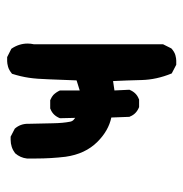

<svg xmlns="http://www.w3.org/2000/svg" viewBox="-8 -496 516 540"><g transform="rotate(-90 250.0 -226.0)"><path d="M220.7 -92.8H218.8Q199.2 -100.6 192.4 -118.2L191.4 -120.1L189.5 -170.9Q152.3 -178.7 121.1 -210Q86.9 -244.1 79.1 -299.8Q74.2 -340.8 74.2 -382.8Q74.2 -395.5 74.2 -407.2V-408.2Q76.2 -426.8 88.9 -441.4Q105.5 -454.1 127 -454.1Q129.9 -454.1 135.7 -454.1L158.2 -442.4Q171.9 -426.8 171.9 -405.3Q171.9 -402.3 171.9 -399.4Q172.9 -364.3 173.3 -335.4Q173.8 -306.6 177.7 -287.1Q178.7 -281.2 182.6 -277.3L188.5 -272.5L187.5 -315.4Q195.3 -335 212.9 -341.8L214.8 -342.8H238.3Q249 -337.9 252.9 -334Q260.7 -326.2 265.6 -315.4V-259.8L293.9 -268.6Q295.9 -311.5 296.9 -345.7Q297.9 -379.9 301.3 -402.8Q304.7 -425.8 312.5 -450.2Q323.2 -459 332.5 -461.4Q341.8 -463.9 347.7 -463.9Q353.5 -463.9 359.4 -463.9L382.8 -452.1Q397.5 -430.7 397.5 -406.2Q397.5 -397.5 395.5 -388.7V-25.4L383.8 -2Q374 6.8 364.7 9.3Q355.5 11.7 349.6 11.7Q343.8 11.7 337.9 11.7L313.5 -1Q295.9 -43.9 294.9 -85.9Q293.9 -127.9 292 -166L265.6 -162.1L267.6 -120.1Q259.8 -100.6 242.2 -93.8L240.2 -92.8Z"/></g></svg>

Font: JasonHandwriting2
Style: SemiBold
Weight: 600
Version: Version 1.04.7